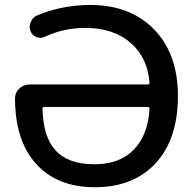

<svg xmlns="http://www.w3.org/2000/svg" viewBox="-20 -784 788 792"><path d="M596.7 -335Q596.7 -342.8 589.8 -342.8H162.1Q155.3 -342.8 155.3 -335Q158.2 -218.8 209 -164.1Q260.7 -106.4 369.1 -106.4Q474.6 -106.4 533.2 -168Q590.8 -228.5 596.7 -335ZM331.1 -668.9Q244.1 -668.9 166 -632.8Q156.2 -627.9 146.5 -627.9Q138.7 -627.9 130.9 -630.9Q113.3 -637.7 106.4 -654.3Q102.5 -664.1 102.5 -673.8Q102.5 -683.6 107.4 -693.4Q114.3 -712.9 133.8 -720.7Q234.4 -762.7 350.6 -763.7Q517.6 -763.7 615.7 -662.6Q713.9 -561.5 713.9 -387.7Q713.9 -210.9 622.6 -111.3Q531.2 -11.7 371.1 -11.7Q216.8 -11.7 129.4 -107.4Q42 -203.1 42 -378.9Q42 -402.3 59.6 -418.9Q78.1 -435.5 102.5 -435.5H589.8Q596.7 -435.5 596.7 -443.4Q588.9 -545.9 519.5 -606.4Q449.2 -668.9 331.1 -668.9Z"/></svg>

Font: Gen Jyuu Gothic P Medium
Style: Regular
Weight: 500
Designer: [Source Han Sans]
Ryoko NISHIZUKA  (kana & ideographs); Paul D. Hunt (Latin, Greek & Cyrillic); Wenlong ZHANG  (bopomofo
Version: Version 1.002.20150607